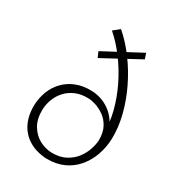

<svg xmlns="http://www.w3.org/2000/svg" viewBox="-180 -853 881 966"><g transform="rotate(30 260.0 -370.0)"><path d="M238 6Q211 5 183.5 -2.5Q156 -10 131.5 -25.5Q107 -41 88.5 -65Q70 -89 60 -122.5Q50 -156 51 -199Q53 -241 67.5 -278.5Q82 -316 109.5 -344.5Q137 -373 177 -389Q217 -405 269 -403Q295 -402 321 -393.5Q347 -385 370.5 -368.5Q394 -352 412 -327.5Q430 -303 439 -271L424 -243Q427 -307 410 -373Q393 -439 362 -502.5Q331 -566 290 -621Q249 -676 202 -717L238 -746Q289 -702 332.5 -643Q376 -584 408.5 -516.5Q441 -449 458.5 -379Q476 -309 474 -243Q472 -193 456 -148Q440 -103 410 -67.5Q380 -32 337 -12.5Q294 7 238 6ZM245 -33Q293 -32 326.5 -50Q360 -68 380.5 -95.5Q401 -123 410.5 -152.5Q420 -182 421 -204Q422 -250 405.5 -280.5Q389 -311 364 -328.5Q339 -346 314 -354Q289 -362 273 -362Q230 -364 197.5 -350Q165 -336 143.5 -312.5Q122 -289 110.5 -259Q99 -229 98 -198Q97 -142 119.5 -105.5Q142 -69 176 -51.5Q210 -34 245 -33ZM418 -674 209 -561 195 -593 407 -706Z"/></g></svg>

Font: Josefin Sans Thin Light
Style: Italic
Weight: 300
Italic angle: -7°
Version: Version 2.000